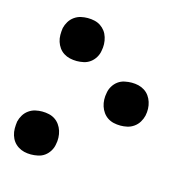

<svg xmlns="http://www.w3.org/2000/svg" viewBox="-87 -628 724 726"><g transform="rotate(15 275.0 -265.0)"><path d="M171 -374Q157 -374 144 -377Q131 -380 120 -387Q109 -394 101.5 -404.5Q94 -415 90 -427.5Q86 -440 86 -454Q86 -468 88 -481Q91 -494 98.5 -506.5Q106 -519 118 -527.5Q130 -536 143.5 -539Q157 -542 170 -542Q184 -542 197 -539Q210 -536 220.5 -529Q231 -522 238.5 -512Q246 -502 250 -489Q254 -476 254.5 -462.5Q255 -449 252 -435Q250 -422 242.5 -409.5Q235 -397 223.5 -388.5Q212 -380 198 -377Q184 -374 171 -374ZM394 -181Q380 -181 367 -184Q354 -187 343.5 -194Q333 -201 325.5 -211.5Q318 -222 314 -234.5Q310 -247 309.5 -260.5Q309 -274 312 -288Q314 -301 321.5 -313.5Q329 -326 340.5 -334.5Q352 -343 366.5 -346Q381 -349 394 -349Q408 -349 420.5 -346Q433 -343 444 -336Q455 -329 462.5 -318.5Q470 -308 474 -295.5Q478 -283 478.5 -269.5Q479 -256 476 -242Q473 -229 465.5 -216.5Q458 -204 446 -195.5Q434 -187 420.5 -184Q407 -181 394 -181ZM95 12Q81 12 68.5 9Q56 6 45 -1Q34 -8 26.5 -18Q19 -28 15 -41Q11 -54 11 -67.5Q11 -81 13 -95Q16 -108 23.5 -120.5Q31 -133 43 -141.5Q55 -150 68.5 -153Q82 -156 95 -156Q109 -156 122 -153Q135 -150 145.5 -143Q156 -136 163.5 -125.5Q171 -115 175 -102.5Q179 -90 179.5 -76Q180 -62 177 -49Q175 -36 167.5 -23.5Q160 -11 148.5 -2.5Q137 6 122.5 9Q108 12 95 12Z"/></g></svg>

Font: Lode Dark Term
Style: Bold Italic
Weight: 700
Italic angle: -11°
Monospace: yes
Designer: Belleve Invis
Foundry: Belleve Invis
Version: Version 29.2.0